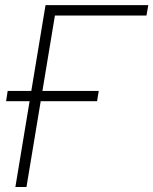

<svg xmlns="http://www.w3.org/2000/svg" viewBox="-20 -748 613 768"><path d="M573.2 -727.5 565.9 -686H199.7L85.9 0H41.5L162.1 -727.5ZM4.4 -343.3 10.7 -384.3H375L368.2 -343.3Z"/></svg>

Font: Inter 28pt ExtraLight
Style: Italic
Weight: 250
Italic angle: -9.3988°
Designer: Rasmus Andersson
Foundry: rsms
Version: Version 4.001;git-66647c0bb